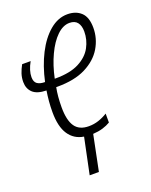

<svg xmlns="http://www.w3.org/2000/svg" viewBox="-136 -614 685 869"><g transform="rotate(-20 206.0 -180.0)"><path d="M143.1 179.7 179.2 6.3Q132.8 -1 107.7 -38.8Q82.5 -76.7 82.5 -146.5Q82.5 -173.3 84.7 -198.7Q86.9 -224.1 90.8 -248Q45.4 -249 25.1 -268.6Q4.9 -288.1 4.9 -319.8Q4.9 -340.8 11 -359.4Q17.1 -377.9 27.8 -397.5H68.8Q47.4 -358.9 47.4 -327.6Q47.4 -304.7 60.5 -295.4Q73.7 -286.1 97.7 -286.1Q113.3 -358.4 142.6 -415.8Q171.9 -473.1 211.7 -506.6Q251.5 -540 296.9 -540Q337.4 -540 362.3 -516.8Q387.2 -493.7 387.2 -442.4Q387.2 -391.1 360.6 -346.4Q334 -301.8 280 -274.4Q226.1 -247.1 143.6 -247.1H137.2Q128.9 -205.1 128.9 -152.8Q128.9 -90.3 149.7 -60.3Q170.4 -30.3 216.3 -30.3Q240.7 -30.3 262.9 -37.6Q285.2 -44.9 306.6 -58.1V-15.1Q290.5 -5.4 269.5 1Q248.5 7.3 222.2 8.8L187.5 179.7ZM144 -285.2H148.4Q218.8 -285.2 261.5 -307.4Q304.2 -329.6 323.5 -365.2Q342.8 -400.9 342.8 -440.4Q342.8 -468.3 330.6 -484.1Q318.4 -500 292.5 -500Q261.2 -500 231.9 -471.7Q202.6 -443.4 179.7 -394.5Q156.7 -345.7 144 -285.2Z"/></g></svg>

Font: Open Sans Condensed Light
Style: Italic
Weight: 300
Width: 3
Italic angle: -12°
Designer: Monotype Design Team
Foundry: Monotype Imaging Inc.
Version: Version 3.000; ttfautohint (v1.8.4)